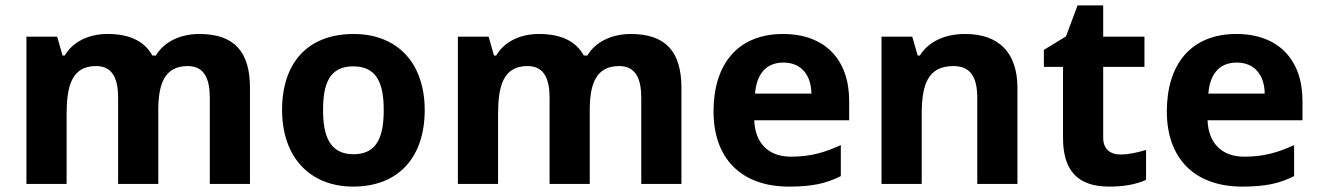

<svg xmlns="http://www.w3.org/2000/svg" viewBox="-20 -682 4892 712"><path d="M676 -437C739 -437 758 -388 758 -319V0H907V-356C907 -490 849 -556 719 -556C645 -556 586 -524 558 -476H545C516 -529 461 -556 379 -556C304 -556 248 -524 220 -476H212L192 -546H78V0H227V-257C227 -361 245 -437 336 -437C399 -437 418 -388 418 -319V0H567V-274C567 -370 590 -437 676 -437Z M1290 -436C1379 -436 1403 -370 1403 -274C1403 -178 1380 -110 1291 -110C1202 -110 1178 -179 1178 -274C1178 -370 1201 -436 1290 -436ZM1026 -274C1026 -217 1037 -167 1058 -124C1097 -45 1176 10 1289 10C1460 10 1555 -101 1555 -274C1555 -331 1544 -381 1523 -424C1484 -503 1405 -556 1292 -556C1120 -556 1026 -448 1026 -274Z M2276 -437C2339 -437 2358 -388 2358 -319V0H2507V-356C2507 -490 2449 -556 2319 -556C2245 -556 2186 -524 2158 -476H2145C2116 -529 2061 -556 1979 -556C1904 -556 1848 -524 1820 -476H1812L1792 -546H1678V0H1827V-257C1827 -361 1845 -437 1936 -437C1999 -437 2018 -388 2018 -319V0H2167V-274C2167 -370 2190 -437 2276 -437Z M2989 -335H2780C2785 -402 2817 -450 2885 -450C2952 -450 2988 -403 2989 -335ZM3098 -29V-144C3041 -118 2989 -101 2913 -101C2828 -101 2780 -153 2777 -236H3129V-308C3129 -462 3038 -556 2884 -556C2715 -556 2626 -443 2626 -269C2626 -93 2730 10 2906 10C2990 10 3043 -1 3098 -29Z M3559 -556C3481 -556 3422 -526 3391 -476H3383L3363 -546H3249V0H3398V-257C3398 -366 3419 -437 3516 -437C3583 -437 3604 -390 3604 -319V0H3753V-356C3753 -484 3687 -556 3559 -556Z M4071 -171V-434H4224V-546H4071V-662H3976L3933 -547L3851 -497V-434H3922V-171C3922 -52 3974 10 4093 10C4147 10 4193 2 4230 -15V-126C4193 -115 4162 -109 4136 -109C4096 -109 4071 -130 4071 -171Z M4670 -335H4461C4466 -402 4498 -450 4566 -450C4633 -450 4669 -403 4670 -335ZM4779 -29V-144C4722 -118 4670 -101 4594 -101C4509 -101 4461 -153 4458 -236H4810V-308C4810 -462 4719 -556 4565 -556C4396 -556 4307 -443 4307 -269C4307 -93 4411 10 4587 10C4671 10 4724 -1 4779 -29Z"/></svg>

Font: Passageway
Style: Regular
Weight: 700
Foundry: Ascender Corporation
Version: Version 1.11